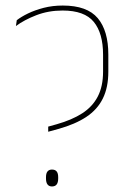

<svg xmlns="http://www.w3.org/2000/svg" viewBox="-20 -667 470 693"><path d="M154 -191.5V-210L184.5 -218.5Q239.5 -234 276.8 -258Q314 -282 333 -318.8Q352 -355.5 352 -408.5V-469.5Q352 -547 318.5 -588Q285 -629 206 -629Q154.5 -629 110.8 -612Q67 -595 37.5 -573L40.5 -594Q56.5 -606.5 81.2 -618.5Q106 -630.5 138 -638.8Q170 -647 206.5 -647Q294.5 -647 332.8 -601.5Q371 -556 371 -470V-408.5Q371 -351.5 351.2 -311.5Q331.5 -271.5 291.5 -245Q251.5 -218.5 190.5 -201.5ZM167.5 6Q157 6 151.5 -1.2Q146 -8.5 146 -22.5V-27.5Q146 -41.5 151.5 -48.2Q157 -55 167.5 -55Q179 -55 184.5 -48.2Q190 -41.5 190 -27.5V-22.5Q190 -8.5 184.5 -1.2Q179 6 167.5 6Z"/></svg>

Font: Anek Gurmukhi Medium Thin
Style: Regular
Weight: 250
Version: Version 1.003